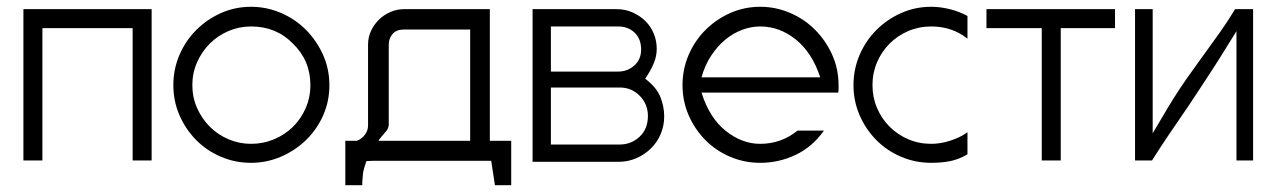

<svg xmlns="http://www.w3.org/2000/svg" viewBox="-20 -475 3744 566"><path d="M427 -448V-2H371V-392H105V-2H49V-448Z M720 -455Q766 -455 808 -437Q850 -419 881.5 -387.5Q913 -356 932 -314Q951 -272 951 -224Q951 -176 932.5 -134.5Q914 -93 882 -62Q850 -31 808 -13Q766 5 720 5Q673 5 631 -13Q589 -31 558 -62.5Q527 -94 509 -135.5Q491 -177 491 -224Q491 -271 509 -313Q527 -355 558.5 -386.5Q590 -418 631.5 -436.5Q673 -455 720 -455ZM843 -347Q794 -397 720 -397Q685 -397 653.5 -383.5Q622 -370 598.5 -346.5Q575 -323 561 -291.5Q547 -260 547 -224Q547 -188 561 -156.5Q575 -125 598.5 -101.5Q622 -78 653.5 -64.5Q685 -51 720 -51Q756 -51 788 -64.5Q820 -78 843.5 -101Q867 -124 881 -156Q895 -188 895 -224Q895 -297 843 -347Z M1032 -60Q1046 -65 1055.5 -77.5Q1065 -90 1065 -105V-344Q1065 -365 1073.5 -383.5Q1082 -402 1096.5 -416.5Q1111 -431 1130.5 -439.5Q1150 -448 1171 -448H1424V-60H1487V71H1439L1428 -1H1080Q1078 -1 1069.5 -0.5Q1061 0 1060 0Q1051 26 1050 37.5Q1049 49 1048 61V71H998V-60ZM1126 -105Q1125 -104 1125 -101.5Q1125 -99 1123 -96Q1123 -94 1119 -89Q1115 -84 1109.5 -78Q1104 -72 1100 -66.5Q1096 -61 1096 -60H1366V-388H1171Q1148 -388 1137 -374.5Q1126 -361 1126 -344Z M1798 -448Q1823 -448 1844.5 -438.5Q1866 -429 1882 -413.5Q1898 -398 1907 -376.5Q1916 -355 1916 -331Q1916 -310 1907.5 -289Q1899 -268 1882 -243Q1916 -217 1927 -188.5Q1938 -160 1938 -132Q1938 -104 1927.5 -79.5Q1917 -55 1898.5 -37Q1880 -19 1855.5 -8.5Q1831 2 1804 2H1550V-448ZM1604 -217V-49H1807Q1841 -49 1865.5 -72Q1890 -95 1890 -133Q1890 -168 1866 -192.5Q1842 -217 1807 -217ZM1604 -397V-264H1802Q1830 -264 1850 -282Q1870 -300 1870 -329Q1870 -360 1851 -378.5Q1832 -397 1802 -397Z M2221 -455Q2267 -455 2309 -437Q2351 -419 2382.5 -387.5Q2414 -356 2433 -314Q2452 -272 2452 -224Q2452 -219 2452 -213Q2452 -207 2451 -202H2048Q2071 -128 2119 -89.5Q2167 -51 2221 -51Q2283 -51 2331 -90H2409Q2375 -42 2325.5 -18.5Q2276 5 2221 5Q2174 5 2132 -13Q2090 -31 2059 -62.5Q2028 -94 2010 -135.5Q1992 -177 1992 -224Q1992 -271 2010 -313Q2028 -355 2059.5 -386.5Q2091 -418 2132.5 -436.5Q2174 -455 2221 -455ZM2398 -247Q2374 -320 2326 -358.5Q2278 -397 2221 -397Q2194 -397 2167.5 -387Q2141 -377 2118 -358Q2095 -339 2076.5 -311Q2058 -283 2048 -247Z M2725 -455Q2752 -455 2780 -448Q2808 -441 2832 -428V-361Q2787 -397 2725 -397Q2689 -397 2657.5 -383.5Q2626 -370 2602.5 -346.5Q2579 -323 2565.5 -291.5Q2552 -260 2552 -224Q2552 -188 2565.5 -156.5Q2579 -125 2602.5 -101.5Q2626 -78 2657.5 -64.5Q2689 -51 2725 -51Q2753 -51 2782 -60.5Q2811 -70 2832 -85V-20Q2806 -5 2781 0Q2756 5 2725 5Q2678 5 2636 -13Q2594 -31 2563 -62.5Q2532 -94 2514 -135.5Q2496 -177 2496 -224Q2496 -271 2514 -313Q2532 -355 2563.5 -386.5Q2595 -418 2636.5 -436.5Q2678 -455 2725 -455Z M3267 -392H3107V-2H3051V-392H2888V-448H3267Z M3625 -2V-383Q3614 -366 3596 -336.5Q3578 -307 3557 -274.5Q3536 -242 3515.5 -211Q3495 -180 3481 -159Q3452 -117 3425 -77Q3398 -37 3376 -2H3326V-448H3378V-82Q3403 -125 3423 -158Q3443 -191 3460 -216.5Q3477 -242 3492 -262.5Q3507 -283 3521 -303Q3548 -340 3574 -376.5Q3600 -413 3621 -448H3674V-2Z"/></svg>

Font: Fundamental  Brigade Scvhlank
Style: Regular
Weight: 100
Designer: Peter Wiegel, original typeface by Arno Drescher 1935
Foundry: Peter Wiegel
Version: Version 0.000 2012 initial release